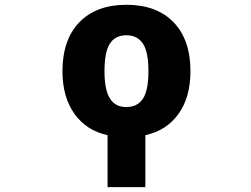

<svg xmlns="http://www.w3.org/2000/svg" viewBox="-20 -555 1040 794"><path d="M435.5 -146.5Q457 -112.3 502.4 -112.3Q547.9 -112.3 570.8 -146.5Q593.8 -180.7 593.8 -260.7Q593.8 -340.8 570.8 -375Q547.9 -409.2 502.4 -409.2Q457 -409.2 434.6 -375Q412.1 -340.8 412.1 -260.7Q412.1 -180.7 435.5 -146.5ZM767.6 -260.7Q767.6 -152.3 717.8 -83.5Q668 -14.6 581.1 3.9V218.8H424.8V3.9Q337.9 -14.6 288.1 -84Q238.3 -153.3 238.3 -260.7Q238.3 -390.6 308.1 -462.9Q377.9 -535.2 502.9 -535.2Q627.9 -535.2 697.8 -462.9Q767.6 -390.6 767.6 -260.7Z"/></svg>

Font: Gen Shin Gothic Monospace Heavy
Style: Bold
Weight: 800
Designer: [Source Han Sans]
Ryoko NISHIZUKA  (kana & ideographs); Paul D. Hunt (Latin, Greek & Cyrillic); Wenlong ZHANG  (bopomofo
Version: Version 1.002.20150607